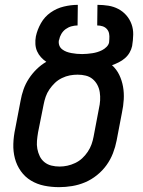

<svg xmlns="http://www.w3.org/2000/svg" viewBox="-20 -760 590 792"><path d="M224 12Q192 12 162.5 6Q133 0 108 -15Q83 -30 66 -54Q49 -78 41.5 -106.5Q34 -135 35 -166.5Q36 -198 43 -230L65 -345Q69 -368 77 -391Q85 -414 99 -435.5Q113 -457 131.5 -475Q150 -493 171 -505Q159 -513 149 -524Q139 -535 133 -548.5Q127 -562 126 -578Q125 -594 128 -610Q134 -638 149 -664.5Q164 -691 189 -708.5Q214 -726 243.5 -733Q273 -740 301 -740L300 -655Q288 -655 275 -651.5Q262 -648 251 -640Q240 -632 233 -620Q226 -608 224 -596L223 -594Q221 -583 224.5 -573Q228 -563 236.5 -556.5Q245 -550 254.5 -546.5Q264 -543 275 -541Q286 -539 296.5 -538Q307 -537 319 -537Q329 -537 340 -538Q351 -539 361 -540.5Q371 -542 381 -545Q391 -548 401 -553Q411 -558 419.5 -566.5Q428 -575 430 -585Q430 -588 430.5 -592Q431 -596 431 -599Q432 -611 430 -621.5Q428 -632 421 -640Q414 -648 403.5 -651.5Q393 -655 381 -655L382 -740Q405 -740 427 -736.5Q449 -733 468 -723Q487 -713 501 -697Q515 -681 522.5 -660.5Q530 -640 529.5 -617Q529 -594 525 -570Q522 -556 514.5 -543Q507 -530 495.5 -520Q484 -510 470 -503Q456 -496 442 -491Q461 -474 472 -451Q483 -428 487.5 -402.5Q492 -377 490.5 -350Q489 -323 483 -295L461 -180Q456 -154 446 -128Q436 -102 419.5 -79Q403 -56 380 -37.5Q357 -19 331 -8Q305 3 277.5 7.5Q250 12 224 12ZM226 -73Q242 -73 258 -76.5Q274 -80 290 -87.5Q306 -95 319 -107Q332 -119 342 -134Q352 -149 357.5 -164.5Q363 -180 366 -196L388 -312Q392 -329 393 -346Q394 -363 391.5 -379.5Q389 -396 381.5 -410Q374 -424 362 -434Q350 -444 334 -448Q318 -452 300 -452Q284 -452 268 -449Q252 -446 235.5 -438Q219 -430 206.5 -418Q194 -406 184 -391.5Q174 -377 168.5 -361Q163 -345 160 -329L137 -214Q134 -196 132.5 -179Q131 -162 134 -146Q137 -130 144 -115.5Q151 -101 163.5 -91Q176 -81 192 -77Q208 -73 226 -73Z"/></svg>

Font: Lode Dark Term
Style: Bold Italic
Weight: 700
Italic angle: -11°
Monospace: yes
Designer: Belleve Invis
Foundry: Belleve Invis
Version: Version 29.2.0